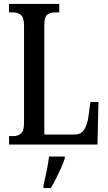

<svg xmlns="http://www.w3.org/2000/svg" viewBox="-20 -734 548 975"><path d="M26 0V-43H49Q71 -43 86.5 -56Q102 -69 102 -110V-603Q102 -645 86 -658Q70 -671 46 -671H26V-714H281V-671H260Q233 -671 219 -658.5Q205 -646 205 -606V-51H359Q391 -51 407 -75Q423 -99 429 -141L439 -216H480L475 0ZM201 208Q208 175 216.5 136Q225 97 229 61H309V71Q302 92 290 119Q278 146 264.5 173Q251 200 238 221H201Z"/></svg>

Font: Noto Serif Thai ExtraCondensed Medium
Style: Regular
Weight: 500
Width: 2
Designer: Monotype Design Team
Foundry: Monotype Imaging Inc.
Version: Version 2.002; ttfautohint (v1.8.4.7-5d5b)